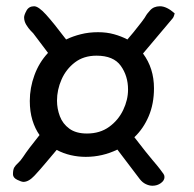

<svg xmlns="http://www.w3.org/2000/svg" viewBox="-20 -719 614 607"><path d="M461.9 -131.8Q451.7 -131.8 440.9 -137Q430.2 -142.1 421.9 -152.8L351.1 -246.1Q303.7 -223.1 251 -223.1Q227.1 -223.1 203.6 -228.5Q180.2 -233.9 159.2 -245.1L122.1 -201.2Q108.4 -184.6 89.6 -164.3Q70.8 -144 54.2 -144Q47.9 -144 34.4 -150.6Q21 -157.2 21 -168Q21 -183.1 25.4 -190.2Q29.8 -197.3 37.1 -203.6Q44.4 -210 53.2 -223.1Q68.8 -247.1 105 -292Q90.8 -312 82.5 -339.1Q74.2 -366.2 74.2 -399.9Q74.2 -441.4 88.9 -481.4Q103.5 -521.5 131.8 -551.8L85 -613.8Q84 -614.7 76.9 -622.1Q69.8 -629.4 63 -640.6Q56.2 -651.9 56.2 -664.1Q56.2 -671.4 63.7 -685.3Q71.3 -699.2 87.9 -699.2Q101.6 -699.2 125.5 -672.9Q149.4 -646.5 189 -594.2Q210.4 -604.5 235.6 -610.8Q260.7 -617.2 290 -617.2Q317.4 -617.2 340.3 -610.8Q363.3 -604.5 382.8 -594.2Q388.7 -600.6 401.4 -616.2Q414.1 -631.8 426.5 -647.9Q439 -664.1 442.9 -671.9Q442.9 -672.9 454.3 -686Q465.8 -699.2 485.8 -699.2Q506.8 -699.2 532.2 -676.8Q532.2 -676.3 530.3 -669.9Q528.3 -663.6 525.9 -661.1L432.1 -549.8Q466.8 -503.4 466.8 -439.9Q466.8 -391.1 450.2 -351.8Q433.6 -312.5 404.8 -285.2Q426.8 -256.3 439.7 -240.5Q452.6 -224.6 460.7 -214.8Q468.8 -205.1 476.8 -195.6Q484.9 -186 497.1 -168.9Q500 -164.6 500 -159.2Q500 -148.4 488.5 -140.1Q477.1 -131.8 461.9 -131.8ZM254.9 -296.9Q295.9 -296.9 325 -317.9Q354 -338.9 369.4 -371.1Q384.8 -403.3 384.8 -436Q384.8 -479 361.8 -511Q338.9 -543 285.2 -543Q244.6 -543 216.8 -521.7Q189 -500.5 174.6 -467.8Q160.2 -435.1 160.2 -400.9Q160.2 -375.5 169.2 -351.6Q178.2 -327.6 199.2 -312.3Q220.2 -296.9 254.9 -296.9Z"/></svg>

Font: Norican
Style: Regular
Weight: 400
Designer: Vernon Adams
Foundry: Vernon Adams
Version: Version 1.100; ttfautohint (v1.8.4.7-5d5b);gftools[0.9.33]